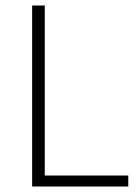

<svg xmlns="http://www.w3.org/2000/svg" viewBox="-20 -679 507 699"><path d="M97 0V-659H143V-40H447V0Z"/></svg>

Font: CV Source Sans Light
Style: Regular
Weight: 300
Designer: Paul D. Hunt
Foundry: Adobe Systems Incorporated
Version: Version 3.001